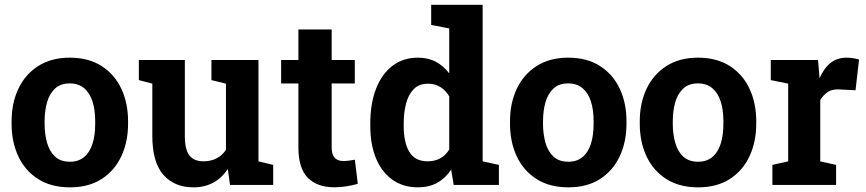

<svg xmlns="http://www.w3.org/2000/svg" viewBox="-20 -782 3663 812"><path d="M276.1 10.3Q196.1 10.3 140.9 -25Q85.7 -60.4 57.4 -121.1Q29 -181.9 29 -258.9V-269Q29 -346.1 57.8 -406.8Q86.6 -467.6 141.7 -502.8Q196.8 -538.1 275.1 -538.1Q354.7 -538.1 409.6 -502.8Q464.6 -467.6 493.1 -406.8Q521.6 -346.1 521.6 -269V-258.9Q521.6 -182 493 -121Q464.4 -60 409.7 -24.9Q355 10.3 276.1 10.3ZM276.1 -98Q311.6 -98 335.4 -117.5Q359.2 -137 370.9 -173Q382.6 -209.1 382.6 -258.9V-269Q382.6 -318.3 370.8 -354.2Q358.9 -390 335 -409.7Q311.1 -429.3 275.1 -429.3Q236.1 -429.3 212.6 -407.4Q189.2 -385.5 178.9 -349.1Q168.6 -312.7 168.6 -269V-258.9Q168.6 -215.8 178.7 -179.2Q188.8 -142.7 212.1 -120.4Q235.4 -98 276.1 -98Z M798.6 10.3Q717.1 10.3 670.7 -42.9Q624.2 -96 624.2 -207.7V-428.3L567.2 -443.2V-528.3H624.2H761.7V-206.7Q761.7 -149.5 781.1 -124.7Q800.4 -99.8 840.5 -99.8Q871.9 -99.8 896.1 -112.4Q920.3 -124.9 935.6 -148.6V-428.3L874.2 -443.2V-528.3H935.6H1073.1V-99.5L1135.4 -84.7V0H952.7L943.5 -67.3Q918.8 -29.8 882.2 -9.8Q845.5 10.3 798.6 10.3Z M1394.6 10.1Q1321.4 10.1 1281.7 -30.2Q1242 -70.5 1242 -158.2V-428.9H1169V-528.3H1242V-657.5H1382.7V-528.3H1480.5V-428.9H1382.7V-158.5Q1382.7 -127.7 1395.8 -114.4Q1408.9 -101 1431.3 -101Q1443.5 -101 1457.1 -102.8Q1470.8 -104.7 1480.8 -106.5L1493.1 -4.6Q1471.2 1.8 1445.4 5.9Q1419.5 10.1 1394.6 10.1Z M1747.5 10.3Q1685.4 10.3 1640.2 -21.5Q1595.1 -53.2 1570.6 -111.5Q1546 -169.8 1546 -249.4V-259.7Q1546 -302.3 1552.2 -339.3Q1558.5 -376.3 1570.7 -407.7Q1595 -469.4 1640 -503.8Q1685 -538.1 1746.7 -538.1Q1790.6 -538.1 1823.3 -520.8Q1856 -503.4 1879.9 -471.6V-661.7L1803.5 -676.6V-761.7H1879.9H2021.2V-99.5L2089.9 -84.7V0H1898.7L1888 -64.5Q1863.3 -27.7 1828.7 -8.7Q1794.1 10.3 1747.5 10.3ZM1789.2 -99.8Q1819.2 -99.8 1842.1 -112.6Q1864.9 -125.4 1879.9 -149.6V-374.5Q1865.1 -399.8 1842.5 -413.9Q1819.9 -428 1790.1 -428Q1751.8 -428 1729.2 -404.6Q1706.6 -381.2 1697 -342.9Q1687.3 -304.5 1687.3 -259.7V-249.4Q1687.3 -179.8 1710.9 -139.8Q1734.6 -99.8 1789.2 -99.8Z M2384 10.3Q2304 10.3 2248.8 -25Q2193.7 -60.4 2165.3 -121.1Q2136.9 -181.9 2136.9 -258.9V-269Q2136.9 -346.1 2165.7 -406.8Q2194.5 -467.6 2249.6 -502.8Q2304.7 -538.1 2383 -538.1Q2462.6 -538.1 2517.5 -502.8Q2572.5 -467.6 2601 -406.8Q2629.5 -346.1 2629.5 -269V-258.9Q2629.5 -182 2600.9 -121Q2572.3 -60 2517.6 -24.9Q2462.9 10.3 2384 10.3ZM2384 -98Q2419.5 -98 2443.3 -117.5Q2467.1 -137 2478.8 -173Q2490.5 -209.1 2490.5 -258.9V-269Q2490.5 -318.3 2478.7 -354.2Q2466.8 -390 2442.9 -409.7Q2419 -429.3 2383 -429.3Q2344 -429.3 2320.6 -407.4Q2297.1 -385.5 2286.8 -349.1Q2276.5 -312.7 2276.5 -269V-258.9Q2276.5 -215.8 2286.6 -179.2Q2296.7 -142.7 2320 -120.4Q2343.4 -98 2384 -98Z M2932.8 10.3Q2852.8 10.3 2797.7 -25Q2742.5 -60.4 2714.1 -121.1Q2685.7 -181.9 2685.7 -258.9V-269Q2685.7 -346.1 2714.6 -406.8Q2743.4 -467.6 2798.4 -502.8Q2853.5 -538.1 2931.8 -538.1Q3011.4 -538.1 3066.4 -502.8Q3121.3 -467.6 3149.8 -406.8Q3178.3 -346.1 3178.3 -269V-258.9Q3178.3 -182 3149.7 -121Q3121.1 -60 3066.4 -24.9Q3011.7 10.3 2932.8 10.3ZM2932.8 -98Q2968.4 -98 2992.1 -117.5Q3015.9 -137 3027.6 -173Q3039.4 -209.1 3039.4 -258.9V-269Q3039.4 -318.3 3027.5 -354.2Q3015.6 -390 2991.7 -409.7Q2967.9 -429.3 2931.8 -429.3Q2892.9 -429.3 2869.4 -407.4Q2845.9 -385.5 2835.6 -349.1Q2825.3 -312.7 2825.3 -269V-258.9Q2825.3 -215.8 2835.4 -179.2Q2845.5 -142.7 2868.8 -120.4Q2892.2 -98 2932.8 -98Z M3246.6 0V-84.7L3313.3 -99.5V-428.3L3239.8 -443.2V-528.3H3439.6L3445 -462.7L3446 -451.1Q3464.9 -494.2 3492.9 -516.2Q3520.9 -538.1 3560.2 -538.1Q3572.4 -538.1 3587.1 -536Q3601.8 -533.9 3613 -530.3L3598.2 -400.2L3529.9 -403.8Q3500.3 -405.4 3481.7 -393.5Q3463.2 -381.6 3449 -359.3V-99.5L3516 -84.7V0Z"/></svg>

Font: Hanuman
Style: Regular
Weight: 400
Designer: Danh Hong
Foundry: Danh Hong
Version: Version 9.000